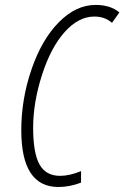

<svg xmlns="http://www.w3.org/2000/svg" viewBox="-20 -745 502 775"><path d="M360.8 -678.2Q296.9 -678.2 241 -615.7Q185.1 -553.2 149.4 -442.1Q113.8 -331.1 113.8 -229.2Q113.8 -127.4 139.4 -81.3Q165 -35.2 223.1 -35.2Q260.3 -35.2 307.1 -54.2V-7.8Q260.7 9.8 215.8 9.8Q65.9 9.8 65.9 -219.2Q65.9 -345.2 107.4 -465.6Q148.9 -585.9 217.8 -655.5Q286.6 -725.1 366.2 -725.1Q425.8 -725.1 461.9 -694.8L432.1 -652.8Q403.3 -678.2 360.8 -678.2Z"/></svg>

Font: Open Sans Hebrew Condensed Light
Style: Italic
Weight: 300
Width: 3
Italic angle: -12°
Foundry: Ascender Corporation, Yanek Iontef
Version: Version 2.001;PS 002.001;hotconv 1.0.70;makeotf.lib2.5.58329